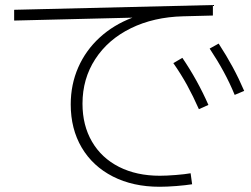

<svg xmlns="http://www.w3.org/2000/svg" viewBox="-20 -712 978 749"><path d="M255.9 -304.7Q255.9 -382.3 285.2 -449Q314.5 -515.6 368.7 -565.4Q422.9 -615.2 496.6 -643.1L35.2 -631.8V-673.8L810.5 -692.4V-651.4L694.3 -648.4Q579.6 -645.5 490.5 -601.8Q401.4 -558.1 351.6 -481.4Q301.8 -404.8 301.8 -307.6Q301.8 -223.1 338.9 -159.4Q376 -95.7 444.3 -61Q512.7 -26.4 603.5 -26.4Q628.9 -26.4 665.5 -29.3Q702.1 -32.2 723.6 -36.1L729.5 6.8Q705.1 10.7 668 13.7Q630.9 16.6 602.5 16.6Q499 16.6 420.4 -23.4Q341.8 -63.5 298.8 -136.2Q255.9 -209 255.9 -304.7ZM656.2 -465.8 691.4 -486.3Q750.5 -399.4 793 -302.7L755.9 -286.1Q733.4 -336.9 710 -379.6Q686.5 -422.4 656.2 -465.8ZM797.9 -522.5 833 -542Q863.8 -494.6 887.7 -450.4Q911.6 -406.2 932.6 -357.4L895.5 -341.8Q876 -389.2 852.3 -432.6Q828.6 -476.1 797.9 -522.5Z"/></svg>

Font: Pretendard JP ExtraLight
Style: Regular
Weight: 200
Designer: Base glyphs from Inter by Rasmus Andersson; Hangeul glyphs from Noto Sans CJK(Source Han Sans) by Jang Soo-young and Kan
Foundry: Kil Hyung-jin
Version: Version 1.309